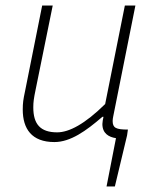

<svg xmlns="http://www.w3.org/2000/svg" viewBox="-20 -500 554 692"><path d="M364 172H394L438 -12L441 -33C398 -33 386 -39 386 -64C386 -70 387 -74 388 -80L468 -480H430L359 -125C286 -53 229 -23 186 -23C125 -23 100 -53 100 -113C100 -132 102 -146 108 -175L170 -480H132L70 -170C64 -142 62 -129 62 -105C62 -36 94 12 176 12C234 12 290 -28 349 -79H353C351 -70 349 -60 349 -53C349 -19 372 -6 398 -2Z"/></svg>

Font: Source Sans Pro Light
Style: Italic
Weight: 300
Italic angle: -11°
Designer: Paul D. Hunt
Foundry: Adobe Systems Incorporated
Version: Version 3.006;hotconv 1.0.111;makeotfexe 2.5.65597